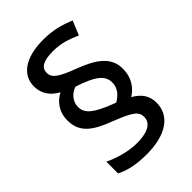

<svg xmlns="http://www.w3.org/2000/svg" viewBox="-227 -859 959 959"><g transform="rotate(-45 252.5 -379.5)"><path d="M65 -394C65 -306 124 -268 228 -229C330 -189 349 -171 349 -135C349 -99 320 -68 229 -68C170 -68 102 -89 57 -111V-28C100 -6 153 6 226 6C362 6 443 -49 443 -142C443 -192 418 -226 373 -251C411 -275 444 -315 444 -382C444 -462 383 -506 283 -544C190 -579 160 -599 160 -635C160 -670 187 -690 259 -690C319 -690 361 -673 406 -654L437 -729C385 -750 336 -765 264 -765C139 -765 67 -714 67 -633C67 -580 94 -544 140 -518C100 -497 65 -457 65 -394ZM150 -404C150 -445 181 -475 213 -485C327 -448 358 -416 358 -369C358 -328 329 -301 301 -285L284 -291C186 -329 150 -358 150 -404Z"/></g></svg>

Font: Noto Sans Malayalam Medium
Style: Regular
Weight: 500
Designer: Jelle Bosma - Monotype Design Team
Foundry: Monotype Imaging Inc.
Version: Version 2.104